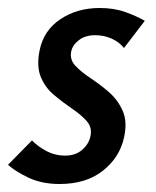

<svg xmlns="http://www.w3.org/2000/svg" viewBox="-23 -450 390 480"><path d="M126 10Q82 10 49 -5.5Q16 -21 -3 -38L57 -99Q70 -85 92 -73Q114 -61 140 -61Q166 -61 182.5 -75.5Q199 -90 203 -109Q208 -131 194 -147Q180 -163 157 -178.5Q134 -194 112 -212.5Q90 -231 79 -257.5Q68 -284 76 -324Q86 -374 128 -402Q170 -430 226 -430Q262 -430 290 -420Q318 -410 339 -398L287 -330Q275 -345 256 -353.5Q237 -362 215 -362Q190 -362 174 -349.5Q158 -337 155 -321Q151 -301 165.5 -285.5Q180 -270 203.5 -254.5Q227 -239 249 -220Q271 -201 283.5 -173.5Q296 -146 287 -106Q276 -56 234 -23Q192 10 126 10Z"/></svg>

Font: Ysabeau SemiBold
Style: Italic
Weight: 600
Italic angle: -12°
Designer: Christian Thalmann (Catharsis Fonts)
Version: Version 2.002